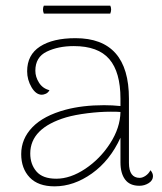

<svg xmlns="http://www.w3.org/2000/svg" viewBox="-20 -647 574 679"><path d="M521 -24Q521 -9 506 0.5Q491 10 473 10Q439 10 422.5 -12Q406 -34 406 -73V-160Q369 -79 305 -33.5Q241 12 173 12Q115 12 85 -19.5Q55 -51 55 -102Q55 -156 94.5 -197Q134 -238 212 -259Q272 -275 348 -275Q378 -275 406 -272V-298Q406 -392 366.5 -438Q327 -484 241 -484Q186 -484 145.5 -464.5Q105 -445 105 -397Q105 -375 118 -354.5Q131 -334 155 -328Q150 -319 142 -315.5Q134 -312 128 -312Q107 -312 91.5 -338.5Q76 -365 76 -395Q76 -453 121.5 -482.5Q167 -512 247 -512Q436 -512 436 -298V-71Q436 -18 474 -18Q484 -18 495 -25.5Q506 -33 512 -45Q521 -35 521 -24ZM406 -251Q396 -252 372 -252Q333 -252 289 -246.5Q245 -241 214 -232Q87 -194 87 -104Q87 -66 109 -40.5Q131 -15 179 -15Q229 -15 281.5 -50Q334 -85 369.5 -140Q405 -195 406 -251ZM370 -627Q373 -621 373 -613Q373 -607 370 -599H135Q132 -607 132 -613Q132 -621 135 -627Z"/></svg>

Font: Arima Madurai Thin
Style: Regular
Weight: 250
Designer: Joana Correia and Natanael Gama
Foundry: NDISCOVER
Version: Version 1.019; ttfautohint (v1.5) -l 7 -r 28 -G 50 -x 13 -D 